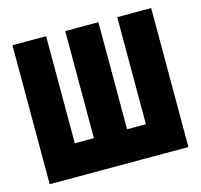

<svg xmlns="http://www.w3.org/2000/svg" viewBox="-86 -646 772 738"><g transform="rotate(-15 300.0 -276.5)"><path d="M576 0V-553H441V-127H366V-553H234V-127H158V-553H24V0Z"/></g></svg>

Font: Noto Sans Mono UI ExtraBold
Style: Regular
Weight: 800
Designer: Monotype Design team
Foundry: Monotype Imaging Inc.
Version: 1.000